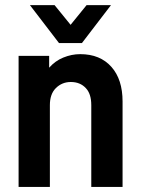

<svg xmlns="http://www.w3.org/2000/svg" viewBox="-20 -741 560 761"><path d="M53.7 -519.5H174.8V-472.7Q199.2 -500 230.5 -512.7Q263.7 -526.4 297.9 -526.4Q377 -526.4 421.9 -475.6Q465.8 -425.8 465.8 -338.9V0H341.8V-324.2Q341.8 -369.1 320.3 -391.6Q297.9 -416 260.7 -416Q225.6 -416 201.2 -391.6Q177.7 -368.2 177.7 -324.2V0H53.7ZM98.6 -720.7H196.3L259.8 -642.6L323.2 -720.7H419.9L304.7 -570.3H213.9Z"/></svg>

Font: DINish
Style: Bold
Weight: 700
Designer: Bert Driehuis
Foundry: Playbeing
Version: Version 3.008; git-95204e4c-release